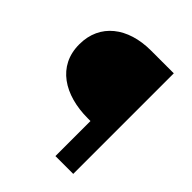

<svg xmlns="http://www.w3.org/2000/svg" viewBox="-194 -823 945 945"><g transform="rotate(45 278.5 -350.0)"><path d="M328 -244H346V0H470V-700H311C151 -700 40 -615 40 -473V-471C40 -322 164 -244 328 -244Z"/></g></svg>

Font: Mission Medium
Style: Regular
Weight: 500
Version: Version 1.000;FEAKit 1.0